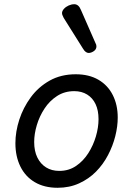

<svg xmlns="http://www.w3.org/2000/svg" viewBox="-20 -871 629 910"><path d="M253 19Q190 19 145 -7.5Q100 -34 76.5 -82Q53 -130 53 -192Q53 -247 71.5 -304Q90 -361 126 -410Q162 -459 215.5 -489Q269 -519 339 -519Q402 -519 446.5 -493Q491 -467 514.5 -420.5Q538 -374 538 -314Q538 -272 526.5 -226Q515 -180 492 -136Q469 -92 435 -57.5Q401 -23 355 -2Q309 19 253 19ZM261 -61Q306 -61 340.5 -84.5Q375 -108 398.5 -145Q422 -182 434.5 -224.5Q447 -267 447 -306Q447 -348 433 -377.5Q419 -407 393 -423Q367 -439 332 -439Q286 -439 250.5 -416Q215 -393 191 -356.5Q167 -320 154.5 -278Q142 -236 142 -198Q142 -155 157 -124.5Q172 -94 198.5 -77.5Q225 -61 261 -61ZM400 -620Q394 -620 387 -624.5Q380 -629 373 -641L282 -786Q279 -793 276.5 -798Q274 -803 274 -809Q274 -819 283 -829Q292 -839 305.5 -845Q319 -851 332 -851Q353 -851 364 -823L432 -668Q435 -663 436 -659Q437 -655 437 -651Q437 -637 424.5 -628.5Q412 -620 400 -620Z"/></svg>

Font: Playwrite DE SAS
Style: Regular
Weight: 400
Designer: Veronika Burian, José Scaglione
Foundry: TypeTogether
Version: Version 1.002